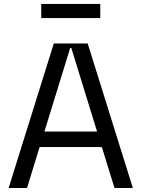

<svg xmlns="http://www.w3.org/2000/svg" viewBox="-20 -946 712 966"><path d="M187.5 -926.1V-855.1H484.4V-926.1ZM648.4 0 421.2 -727.3H250.7L23.4 0H115.8L179.3 -206H492.5L556.1 0ZM333.1 -704.5H338.8L468.4 -284.1H203.5Z"/></svg>

Font: Riot Sans 2.0
Style: Regular
Weight: 400
Designer: Rasmus Andersson
Foundry: rsms
Version: Version 3.006;hotconv 1.0.109;makeotfexe 2.5.65596